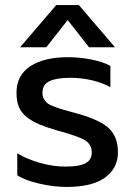

<svg xmlns="http://www.w3.org/2000/svg" viewBox="-20 -720 529 755"><path d="M59.1 -534.2 201.2 -700.2H290L432.1 -534.2H330.1L246.1 -641.1L162.1 -534.2ZM242.2 15.1Q192.4 15.1 136 2.4Q79.6 -10.3 47.9 -30.8V-117.2Q86.4 -93.8 137.9 -79.3Q189.5 -64.9 236.8 -64.9Q291 -64.9 315.9 -77.9Q340.8 -90.8 340.8 -120.1Q340.8 -151.9 314.5 -168.2Q288.1 -184.6 208 -206.1Q164.1 -218.8 136.2 -230.2Q108.4 -241.7 86.2 -258.8Q64 -275.9 54.4 -299.1Q44.9 -322.3 44.9 -355Q44.9 -424.3 99.4 -459.7Q153.8 -495.1 246.1 -495.1Q294.4 -495.1 340.1 -485.8Q385.7 -476.6 414.1 -460.9V-377Q384.8 -394 342.5 -404.1Q300.3 -414.1 255.9 -414.1Q202.6 -414.1 174.8 -400.9Q147 -387.7 147 -355Q147 -341.8 151.9 -332.3Q156.7 -322.8 164.6 -315.7Q172.4 -308.6 190.9 -301.5Q209.5 -294.4 228.3 -288.8Q247.1 -283.2 282.2 -273.9Q373 -249 408.4 -215.3Q443.8 -181.6 443.8 -121.1Q443.8 -58.6 393.1 -21.7Q342.3 15.1 242.2 15.1Z"/></svg>

Font: Prompt
Style: Regular
Weight: 400
Designer: Katatrad Team
Foundry: CadsonDemak
Version: Version 1.000;PS 001.000;hotconv 1.0.88;makeotf.lib2.5.64775